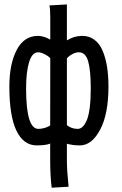

<svg xmlns="http://www.w3.org/2000/svg" viewBox="-20 -663 558 880"><path d="M210.4 -481.4V-545.9Q210.4 -545.9 210.4 -582Q210.4 -622.6 206.5 -638.2L286.6 -642.6Q286.6 -642.6 286.6 -632.8Q286.6 -632.8 286.6 -598.1V-478Q318.8 -497.6 353.5 -498.5Q353.5 -498.5 357.4 -498.5Q389.2 -498.5 412.8 -480.7Q436.5 -462.9 450.2 -430.7Q463.9 -398.4 470.5 -357.7Q477.1 -316.9 477.1 -266.6Q477.1 -139.6 438.7 -68.1Q400.4 3.4 346.2 3.4Q329.6 3.4 314.7 1.5Q299.8 -0.5 293 -2.4L286.6 -4.4V73.7Q286.6 117.2 294.4 192.9L216.8 197.3Q210 141.6 210 71.3V-4.9Q190.4 3.4 148.4 3.4Q87.9 3.4 55.4 -64Q22.9 -131.3 22.9 -266.6Q22.9 -369.6 56.6 -434.1Q90.3 -498.5 154.3 -498.5Q166.5 -498.5 180.4 -494.4Q194.3 -490.2 202.1 -485.8ZM99.6 -257.3Q99.6 -72.3 155.8 -72.3Q169.4 -72.3 183.1 -76.2Q196.8 -80.1 203.1 -84L210 -88.4Q210 -124 210.2 -242.4Q210.4 -360.8 210.4 -396.5Q207.5 -399.4 202.1 -403.8Q196.8 -408.2 182.1 -415.8Q167.5 -423.3 154.3 -423.3Q127.4 -423.3 113.5 -378.7Q99.6 -334 99.6 -257.3ZM396 -257.3Q396 -339.4 384.3 -381.3Q372.6 -423.3 341.3 -423.3Q328.1 -423.3 314.5 -416.5Q300.8 -409.7 293.9 -402.8L286.6 -396V-89.4Q307.6 -72.3 335.9 -72.3Q347.7 -72.3 357.4 -80.8Q367.2 -89.4 376.5 -109.1Q385.7 -128.9 390.9 -166.7Q396 -204.6 396 -257.3Z"/></svg>

Font: FantasqueSansM Nerd Font
Style: Regular
Weight: 400
Monospace: yes
Designer: Jany Belluz
Version: Version 1.8.0 ; ttfautohint (v1.8.2);Nerd Fonts 3.4.0